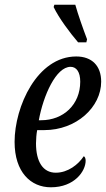

<svg xmlns="http://www.w3.org/2000/svg" viewBox="-20 -786 450 816"><path d="M312 -606H347L350 -619C334 -661 311 -726 300 -766H211L208 -756C230 -710 276 -648 312 -606ZM196 10C297 10 344 -59 344 -103C344 -112 341 -120 336 -122C313 -87 269 -52 217 -52C163 -52 133 -98 133 -177C133 -194 135 -218 138 -233H168C305 -233 410 -331 410 -439C410 -506 371 -546 304 -546C138 -546 42 -333 42 -183C42 -54 111 10 196 10ZM155 -275H145C164 -380 218 -502 280 -502C305 -502 321 -480 321 -439C321 -341 249 -275 155 -275Z"/></svg>

Font: Noto Serif ExtraCondensed
Style: Italic
Weight: 400
Width: 2
Italic angle: -12°
Designer: Monotype Design Team
Foundry: Monotype Imaging Inc.
Version: Version 2.014